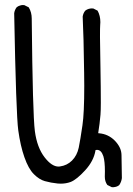

<svg xmlns="http://www.w3.org/2000/svg" viewBox="-20 -749 540 780"><path d="M433.6 11.2Q436.5 11.7 439.5 11.7Q442.4 11.7 446.8 10.7Q456.5 9.3 464.4 2.9Q473.1 -9.8 475.1 -25.4L473.6 -119.6Q473.1 -150.4 445.8 -178.2Q419.9 -204.1 383.3 -207.5L378.9 -208Q385.3 -247.6 388.2 -282.7Q389.6 -299.8 389.6 -331.1Q389.6 -393.1 388.2 -468.8Q386.2 -559.1 386.2 -598.6Q386.2 -638.2 387 -647Q387.7 -655.8 387.7 -659.2Q387.7 -685.1 376.5 -705.6L359.4 -714.4Q356.4 -714.8 352.1 -714.8Q347.7 -714.8 340.3 -712.9Q333 -710.9 326.2 -705.6Q317.9 -695.3 315.9 -681.6Q319.8 -605 321.8 -452.6Q322.3 -424.8 322.3 -400.4Q322.3 -288.6 314.9 -239.7Q306.2 -179.7 299.8 -148.9Q293 -117.2 272.5 -96.7Q252.4 -76.7 223.6 -72.8Q220.7 -72.3 217.8 -72.3Q190.4 -72.3 161.6 -109.4Q130.4 -149.4 121.6 -216.6Q112.8 -283.7 108.9 -673.8Q108.9 -699.2 96.7 -719.2L79.1 -728Q76.2 -728.5 74 -728.5Q71.8 -728.5 68.6 -728.3Q65.4 -728 61.5 -726.6Q54.2 -724.6 47.9 -719.7Q39.6 -709 37.6 -695.3Q45.4 -282.7 54.2 -219.5Q63 -156.2 79.1 -110.4Q95.7 -63 117.7 -41.3Q139.6 -19.5 162.1 -13.2Q186.5 -6.3 214.8 -3.4Q221.2 -2.9 227.5 -2.9Q248 -2.9 267.1 -9.8Q291.5 -19.5 325.9 -57.1Q360.4 -94.7 367.7 -136.7L368.2 -139.6Q373 -140.1 374.5 -140.1Q382.8 -140.1 389.2 -133.8Q395.5 -127.4 399.9 -114.3Q406.2 -93.8 406.2 -52.7Q406.2 -42.5 405.8 -31.2Q405.8 -11.7 416 2.4Z"/></svg>

Font: Bakudai
Style: Light
Weight: 300
Version: Version 1.48